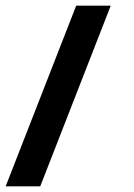

<svg xmlns="http://www.w3.org/2000/svg" viewBox="-22 -347 472 678"><path d="M120.1 311H-2L247.1 -327.1H369.1Z"/></svg>

Font: Estedad-FD SemiBold
Style: Regular
Weight: 600
Designer: Amin Abedi
Version: Version 7.3